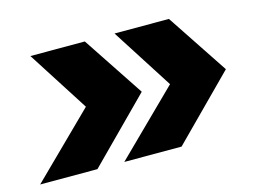

<svg xmlns="http://www.w3.org/2000/svg" viewBox="-96 -588 834 634"><g transform="rotate(-15 321.5 -271.0)"><path d="M-29.3 -62.5H166.5L374 -271.5L235.4 -480.5H49.3L183.1 -271.5ZM258.3 -62.5H454.1L661.6 -271.5L522.9 -480.5H336.9L470.7 -271.5Z"/></g></svg>

Font: Decalotype Black Italic
Style: Regular
Weight: 900
Italic angle: -10°
Designer: Alfredo Marco Pradil
Foundry: Alfredo Marco Pradil
Version: Version 1.0